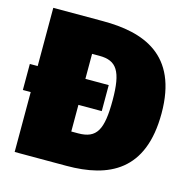

<svg xmlns="http://www.w3.org/2000/svg" viewBox="-103 -798 881 898"><g transform="rotate(15 337.0 -349.0)"><path d="M287 -698H46V-416H8V-290H46V0H297C501 0 663 -74 663 -352C663 -638 481 -698 287 -698ZM310 -161H277V-290H390V-416H277V-537H313C396 -537 426 -493 426 -352C426 -209 400 -161 310 -161Z"/></g></svg>

Font: Fira Sans Ultra
Style: Regular
Weight: 950
Designer: Carrois Corporate & Edenspiekermann AG
Foundry: Carrois Corporate GbR & Edenspiekermann AG
Version: Version 4.203;PS 004.203;hotconv 1.0.88;makeotf.lib2.5.64775